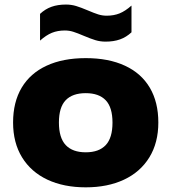

<svg xmlns="http://www.w3.org/2000/svg" viewBox="-20 -813 754 844"><path d="M37.5 -274.5Q37.5 -364 75.2 -427.5Q113 -491 184.8 -524.2Q256.5 -557.5 357 -557.5Q457.5 -557.5 529.2 -524.2Q601 -491 638.5 -427.5Q676 -364 676 -274.5Q676 -185.5 636.5 -121.2Q597 -57 525 -23.2Q453 10.5 357 10.5Q260.5 10.5 188.5 -23.2Q116.5 -57 77 -121.2Q37.5 -185.5 37.5 -274.5ZM474.5 -274Q474.5 -341 444.8 -372.2Q415 -403.5 357 -403.5Q298.5 -403.5 268.8 -372.5Q239 -341.5 239 -274.5Q239 -207 269 -175.2Q299 -143.5 357 -143.5Q415 -143.5 444.8 -175.2Q474.5 -207 474.5 -274ZM348.5 -655.5Q320.5 -667.5 302.5 -673.2Q284.5 -679 265 -679Q233.5 -679 208.2 -668.8Q183 -658.5 156 -634.5V-752Q179 -773.5 206.5 -783.2Q234 -793 270 -793Q293.5 -793 314.8 -786.5Q336 -780 365.5 -767.5Q393.5 -755.5 411.5 -749.8Q429.5 -744 449 -744Q480.5 -744 505.8 -754.2Q531 -764.5 558 -788.5V-671Q535 -649.5 507.5 -639.8Q480 -630 444 -630Q420.5 -630 399.2 -636.5Q378 -643 348.5 -655.5Z"/></svg>

Font: Encode Sans Expanded ExtraBold
Style: Regular
Weight: 800
Width: 7
Designer: Multiple Designers
Foundry: Impallari Type
Version: Version 2.000